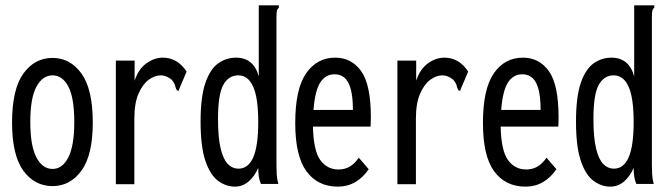

<svg xmlns="http://www.w3.org/2000/svg" viewBox="-20 -686 2490 716"><path d="M176 8Q109 8 67 -49.5Q25 -107 25 -229Q25 -353 67 -411.5Q109 -470 176 -470Q242 -470 284 -411.5Q326 -353 326 -229Q326 -108 284 -50Q242 8 176 8ZM176 -56Q213 -56 235 -99.5Q257 -143 257 -231Q257 -321 235 -363Q213 -405 176 -405Q139 -405 116 -363Q93 -321 93 -231Q93 -143 115.5 -99.5Q138 -56 176 -56Z M412 -460H482V-385Q496 -428 525.5 -449.5Q555 -471 587 -471Q642 -471 676 -419L649 -356L646 -347L639 -350Q635 -357 633 -366.5Q631 -376 620 -389Q600 -405 580 -405Q557 -405 534.5 -388.5Q512 -372 496.5 -336.5Q481 -301 481 -243V1H412Z M856 10Q823 10 793.5 -11.5Q764 -33 746 -86Q728 -139 728 -233Q728 -325 746 -377Q764 -429 794 -450Q824 -471 860 -471Q926 -471 945 -401V-666H1020V-658Q1014 -652 1012.5 -645Q1011 -638 1011 -621V-70Q1011 -52 1012 -35Q1013 -18 1018 0H953Q947 -14 945 -28.5Q943 -43 943 -60Q930 -29 907.5 -9.5Q885 10 856 10ZM869 -57Q906 -57 924.5 -99.5Q943 -142 943 -231Q943 -321 924 -363Q905 -405 869 -405Q832 -405 812.5 -369Q793 -333 793 -243Q793 -172 803 -131.5Q813 -91 830 -74Q847 -57 869 -57Z M1240 10Q1165 10 1123 -47Q1081 -104 1081 -227Q1081 -354 1121.5 -412.5Q1162 -471 1230 -471Q1291 -471 1327 -420.5Q1363 -370 1363 -248Q1363 -229 1362 -214H1147Q1149 -124 1174.5 -89Q1200 -54 1242 -54Q1267 -54 1285.5 -65.5Q1304 -77 1318 -98L1355 -55Q1334 -24 1305 -7Q1276 10 1240 10ZM1149 -276H1296Q1296 -344 1279.5 -376.5Q1263 -409 1227 -409Q1195 -409 1175 -379.5Q1155 -350 1149 -276Z M1462 -460H1532V-385Q1546 -428 1575.5 -449.5Q1605 -471 1637 -471Q1692 -471 1726 -419L1699 -356L1696 -347L1689 -350Q1685 -357 1683 -366.5Q1681 -376 1670 -389Q1650 -405 1630 -405Q1607 -405 1584.5 -388.5Q1562 -372 1546.5 -336.5Q1531 -301 1531 -243V1H1462Z M1940 10Q1865 10 1823 -47Q1781 -104 1781 -227Q1781 -354 1821.5 -412.5Q1862 -471 1930 -471Q1991 -471 2027 -420.5Q2063 -370 2063 -248Q2063 -229 2062 -214H1847Q1849 -124 1874.5 -89Q1900 -54 1942 -54Q1967 -54 1985.5 -65.5Q2004 -77 2018 -98L2055 -55Q2034 -24 2005 -7Q1976 10 1940 10ZM1849 -276H1996Q1996 -344 1979.5 -376.5Q1963 -409 1927 -409Q1895 -409 1875 -379.5Q1855 -350 1849 -276Z M2256 10Q2223 10 2193.5 -11.5Q2164 -33 2146 -86Q2128 -139 2128 -233Q2128 -325 2146 -377Q2164 -429 2194 -450Q2224 -471 2260 -471Q2326 -471 2345 -401V-666H2420V-658Q2414 -652 2412.5 -645Q2411 -638 2411 -621V-70Q2411 -52 2412 -35Q2413 -18 2418 0H2353Q2347 -14 2345 -28.5Q2343 -43 2343 -60Q2330 -29 2307.5 -9.5Q2285 10 2256 10ZM2269 -57Q2306 -57 2324.5 -99.5Q2343 -142 2343 -231Q2343 -321 2324 -363Q2305 -405 2269 -405Q2232 -405 2212.5 -369Q2193 -333 2193 -243Q2193 -172 2203 -131.5Q2213 -91 2230 -74Q2247 -57 2269 -57Z"/></svg>

Font: Inconsolata ExtraCondensed Medium
Style: Regular
Weight: 500
Width: 2
Monospace: yes
Designer: Raph Levien, Cyreal, Brenton Simpson
Foundry: Raph Levien, Cyreal, Google
Version: Version 3.001; ttfautohint (v1.8.2.53-6de2)